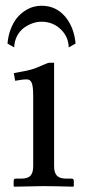

<svg xmlns="http://www.w3.org/2000/svg" viewBox="-20 -666 305 686"><path d="M225.6 -496.6Q224.6 -535.2 196.5 -561.8Q168.5 -588.4 127.9 -588.4Q111.8 -588.4 95.5 -582.5Q79.1 -576.7 64.7 -565.9Q50.3 -555.2 40.8 -536.9Q31.2 -518.6 30.8 -496.6L6.8 -510.3Q9.3 -539.1 18.6 -562.7Q27.8 -586.4 40.3 -601.6Q52.7 -616.7 68.4 -627Q84 -637.2 98.9 -641.4Q113.8 -645.5 127.9 -645.5Q179.2 -645.5 211.9 -607.7Q244.6 -569.8 250 -510.3ZM173.3 -71.8Q173.3 -49.3 183.1 -38.6Q192.9 -27.8 216.3 -27.8H235.4Q243.7 -27.8 243.7 -19.5V-1L241.7 1Q173.3 -1 134.3 -1L30.8 1L28.8 -1V-19.5Q28.8 -27.8 36.6 -27.8H55.7Q79.6 -27.8 89.1 -38.6Q98.6 -49.3 98.6 -71.8V-320.8Q98.6 -357.9 93.3 -370.1Q87.9 -382.3 76.2 -382.3Q58.6 -382.3 34.2 -377.4L29.3 -404.8Q74.7 -412.6 92.5 -417.7Q110.4 -422.9 133.3 -433.6Q150.9 -441.9 158.2 -441.9H173.3Z"/></svg>

Font: Libertinage
Style: f
Weight: 400
Designer: OSP
Foundry: OSP
Version: Version 1.0; 2008; OFL relea